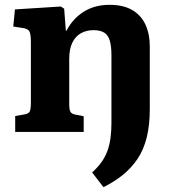

<svg xmlns="http://www.w3.org/2000/svg" viewBox="-20 -547 715 796"><path d="M434 -527Q491 -527 528 -505.5Q565 -484 583 -445Q601 -406 601 -354V-95Q601 -27 588 24Q575 75 550 112Q525 149 490 177.5Q455 206 409 229L362 168Q385 147 400.5 125.5Q416 104 425 79.5Q434 55 438 26Q442 -3 442 -37V-317Q442 -356 435 -379Q428 -402 411.5 -412Q395 -422 368 -422Q339 -422 316 -409.5Q293 -397 280 -370.5Q267 -344 267 -303V-115Q267 -94 271.5 -84.5Q276 -75 292 -72L327 -65V0H43V-66L83 -73Q99 -76 103.5 -85.5Q108 -95 108 -121V-372Q108 -405 102 -416.5Q96 -428 74 -431L35 -437L42 -508L232 -520L246 -511L253 -420H256Q281 -469 326.5 -498Q372 -527 434 -527Z"/></svg>

Font: Literata 18pt
Style: Bold
Weight: 700
Designer: Latin by Veronika Burian and Jose Scaglione. Greek by Irene Vlachou. Cyrillic by Vera Evstafieva.
Foundry: TypeTogether
Version: Version 3.103;gftools[0.9.29]